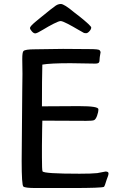

<svg xmlns="http://www.w3.org/2000/svg" viewBox="-20 -946 610 966"><path d="M458 -626 335 -628Q233 -628 193 -621Q191 -553 191 -411L362 -412H379Q475 -412 475 -396.5Q475 -381 468 -362.5Q461 -344 452 -341Q443 -338 414 -338L193 -339Q192 -310 192 -293L191 -212V-156Q191 -90 194 -84Q200 -72 380 -72Q442 -72 469 -75L511 -83Q526 -83 526 -73.5Q526 -64 517 -43Q507 -9 503 -6Q492 0 343 0H160Q106 0 97.5 -7.5Q89 -15 89 -136L92 -493L93 -574L92 -649Q92 -683 98 -689Q106 -698 156 -698L297 -700L429 -699Q476 -699 481 -693.5Q486 -688 486 -683L482 -659Q481 -654 481 -647.5Q481 -641 480.5 -638Q480 -635 478 -632Q475 -626 458 -626ZM197 -797Q166 -778 157.5 -778Q149 -778 140 -788.5Q131 -799 131 -804.5Q131 -810 138.5 -818Q146 -826 158 -836Q170 -846 181.5 -855.5Q193 -865 204 -873.5Q215 -882 217.5 -884.5Q220 -887 233.5 -897.5Q247 -908 253 -912Q269 -926 286 -926Q303 -926 353 -884Q355 -882 379 -864Q439 -816 439 -807.5Q439 -799 430 -789Q421 -779 413.5 -779Q406 -779 402 -780.5Q398 -782 372 -797.5Q346 -813 320 -826.5Q294 -840 285 -840Q276 -840 249.5 -826.5Q223 -813 197 -797Z"/></svg>

Font: Cagliostro
Style: Regular
Weight: 400
Designer: Matthew Desmond
Foundry: Matthew Desmond
Version: Version